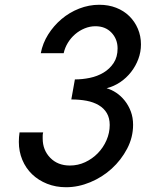

<svg xmlns="http://www.w3.org/2000/svg" viewBox="-20 -772 611 805"><path d="M161 -217Q159 -210 159 -203.5Q159 -197 159 -191Q159 -143 190.5 -110.5Q222 -78 273 -78Q307 -78 337 -92Q367 -106 390 -129.5Q413 -153 426.5 -184Q440 -215 440 -248Q440 -277 428 -297.5Q416 -318 394 -331Q372 -344 343 -349.5Q314 -355 279 -355L294 -439Q325 -439 356.5 -445.5Q388 -452 414 -467.5Q440 -483 456.5 -508Q473 -533 473 -569Q473 -608 447.5 -635Q422 -662 380 -662Q357 -662 335 -653Q313 -644 295 -628.5Q277 -613 264.5 -592.5Q252 -572 247 -549H151Q159 -591 182 -627.5Q205 -664 238 -692Q271 -720 312 -736Q353 -752 396 -752Q435 -752 467 -739.5Q499 -727 522 -704.5Q545 -682 558 -651.5Q571 -621 571 -586Q571 -554 560 -524.5Q549 -495 529.5 -470Q510 -445 484 -427.5Q458 -410 427 -402Q448 -396 467.5 -383Q487 -370 503 -350Q519 -330 528.5 -304.5Q538 -279 538 -249Q538 -196 513 -148.5Q488 -101 448.5 -65Q409 -29 358.5 -8Q308 13 257 13Q214 13 177.5 -1.5Q141 -16 114.5 -41.5Q88 -67 73.5 -102Q59 -137 59 -177Q59 -198 62 -217Z"/></svg>

Font: Involve Medium Oblique
Style: Italic
Weight: 500
Italic angle: -10.5°
Designer: Stefan Peev
Foundry: Context Ltd.
Version: Version 1.001